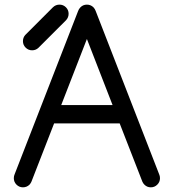

<svg xmlns="http://www.w3.org/2000/svg" viewBox="-20 -801 743 821"><path d="M262.7 -714.8 144 -596.2Q132.8 -585.9 117.2 -585.9Q101.1 -585.9 89.6 -597.4Q78.1 -608.9 78.1 -625Q78.1 -640.1 87.9 -651.4L206.5 -770Q218.3 -781.2 234.4 -781.2Q250.5 -781.2 262 -769.8Q273.4 -758.3 273.4 -742.2Q273.4 -726.6 262.7 -714.8ZM211.4 -273.4 114.3 -23.9Q111.3 -17.1 106 -11.2Q94.2 0 78.1 0Q62 0 50.5 -11.5Q39.1 -22.9 39.1 -39.1Q39.1 -48.3 42.5 -55.7L314 -753.9Q316.9 -762.7 324.2 -770Q335.4 -781.2 351.6 -781.2Q367.7 -781.2 379.4 -770Q386.2 -762.7 389.2 -753.9L660.6 -55.7Q664.1 -48.3 664.1 -39.1Q664.1 -22.9 652.6 -11.5Q641.1 0 625 0Q608.9 0 597.7 -11.2Q591.8 -17.1 588.9 -23.9L491.7 -273.4ZM461.4 -351.6 351.6 -634.3 241.7 -351.6Z"/></svg>

Font: Comfortaa
Style: Regular
Weight: 400
Designer: Johan Aakerlund - aajohan
Foundry: Johan Aakerlund
Version: Version 2.004 2013